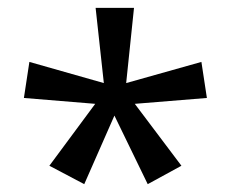

<svg xmlns="http://www.w3.org/2000/svg" viewBox="-20 -780 591 490"><path d="M322 -760 302 -568 494 -622 508 -530 324 -515 443 -357 357 -310 272 -485 195 -310 106 -357 223 -515 41 -530 55 -622 245 -568 224 -760Z"/></svg>

Font: Noto Sans Nag Mundari
Style: Regular
Weight: 400
Designer: Muthu Nedumaran
Version: Version 1.000; ttfautohint (v1.8.4.7-5d5b)